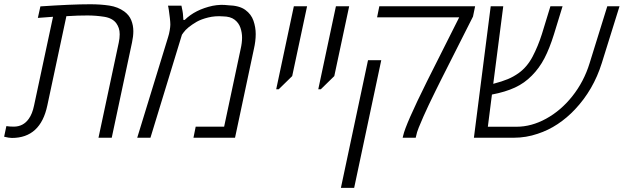

<svg xmlns="http://www.w3.org/2000/svg" viewBox="-52 -660 2989 920"><path d="M4.9 1Q-8.8 1 -32.2 -4.9L-21.5 -55.7Q-5.9 -53.2 13.7 -53.2Q59.6 -53.2 85.9 -90.8Q103 -114.3 111.3 -154.8L202.1 -579.6Q183.6 -578.1 165.8 -576.9Q147.9 -575.7 129.4 -574.2L141.6 -629.4Q214.8 -634.3 274.7 -637Q334.5 -639.6 380.9 -639.6Q430.2 -639.6 471.7 -633.3Q513.2 -627 543.5 -605Q566.9 -587.9 576.9 -563.2Q586.9 -538.6 586.9 -510.7Q586.9 -485.8 580.6 -456.5L483.4 0H419.9L517.1 -456.1Q521.5 -477.1 521.5 -495.6Q521.5 -512.7 517.1 -525.4Q512.7 -538.1 505.4 -548.3Q487.3 -573.2 447.3 -579.6Q407.2 -585.9 367.7 -585.9Q346.7 -585.9 321.3 -585.2Q295.9 -584.5 266.1 -582.5L174.8 -154.8Q142.1 1 4.9 1Z M605.5 0 753.4 -481.9Q758.3 -496.6 761.2 -514.4Q764.2 -532.2 764.2 -542Q764.2 -553.2 762 -573.2Q759.8 -593.3 757.1 -611.1Q754.4 -628.9 752.9 -632.8H817.4Q820.3 -619.6 822.5 -607.7Q824.7 -595.7 825.2 -585.4Q826.7 -573.7 826.7 -564.5H833Q883.8 -614.3 967.3 -632.3Q1005.4 -639.6 1041.5 -634.8Q1095.2 -633.3 1123.5 -612.5Q1151.9 -591.8 1162.6 -560.5Q1173.3 -529.3 1173.3 -496.6Q1173.3 -463.4 1164.6 -425.3L1074.2 0H875L885.7 -53.2H1022L1101.1 -425.3Q1107.9 -454.6 1107.9 -480Q1107.9 -503.9 1099.9 -527.3Q1091.8 -550.8 1071.8 -565.9Q1051.8 -581.1 1016.6 -581.5Q979 -584.5 945.6 -576.2Q912.1 -567.9 890.6 -555.7Q844.7 -528.8 827.1 -503.9L819.8 -493.7L668.9 0Z M1271.5 -232.4 1356 -629.9H1419.4L1348.1 -295.4L1283.7 -232.4Z M1473.1 -232.4 1557.6 -629.9H1621.1L1549.8 -295.4L1485.4 -232.4Z M1877.4 0Q1877.9 -2.9 1878.7 -5.4Q1879.4 -7.8 1879.9 -10.3Q1891.6 -64 1993.7 -269.5Q1999.5 -281.2 2002 -286.1L2148.4 -577.1H1754.9L1765.6 -629.9H2224.6L2214.4 -580.6L2065.4 -285.6Q2065.4 -285.6 2056.4 -267.6Q2047.4 -249.5 2035.4 -225.3Q2023.4 -201.2 2013.7 -180.7Q2003.9 -160.2 2001.5 -155.3Q1989.7 -130.4 1977.1 -102.1Q1964.4 -73.7 1954.6 -49.1Q1944.8 -24.4 1942.4 -10.3L1939.9 0ZM1581.5 240.2 1711.4 -371.6H1774.9L1645 240.2Z M2218.8 0 2299.3 -629.9H2359.4L2311.5 -258.3Q2354 -269.5 2381.1 -280.8Q2408.2 -292 2433.6 -310.1Q2474.1 -339.4 2500 -388.7Q2525.9 -438 2544.4 -496.1L2585.4 -629.9H2643.6L2602.5 -496.1Q2581.1 -427.2 2556.4 -380.1Q2531.7 -333 2496.6 -297.9Q2461.4 -261.7 2415.5 -240.5Q2369.6 -219.2 2305.2 -207L2285.6 -52.7H2422.9Q2494.6 -52.7 2564.9 -91.3Q2635.3 -129.9 2689.5 -197.8Q2746.1 -268.6 2773.4 -357.9L2857.9 -629.9H2916.5L2831.5 -357.4Q2791.5 -229.5 2703.1 -135.7Q2665 -95.2 2620.1 -65.4Q2575.2 -35.6 2524.4 -19Q2468.8 0 2409.7 0Z"/></svg>

Font: Open Sans Light
Style: Italic
Weight: 300
Italic angle: -12°
Designer: Monotype Design Team
Foundry: Monotype Imaging Inc.
Version: Version 3.003; ttfautohint (v1.8.4)